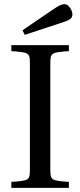

<svg xmlns="http://www.w3.org/2000/svg" viewBox="-20 -911 389 931"><path d="M89 -764 100 -742 270 -798C315 -812 329 -819 331 -838C333 -858 314 -887 299 -890C283 -893 269 -887 234 -863ZM35 0H314V-29C227 -35 224 -37 224 -93V-599C224 -655 227 -657 314 -663V-692H35V-663C123 -657 125 -655 125 -599V-93C125 -37 123 -35 35 -29Z"/></svg>

Font: Lingua Franca
Style: Regular
Weight: 400
Version: Version 1.19